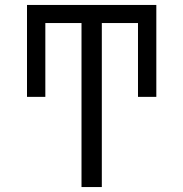

<svg xmlns="http://www.w3.org/2000/svg" viewBox="-20 -540 740 775"><path d="M309 215V-447H163V-149H89V-520H611V-149H537V-447H391V215Z"/></svg>

Font: Iosevka Etoile
Style: Regular
Weight: 400
Designer: Belleve Invis
Foundry: Belleve Invis
Version: Version 33.2.4